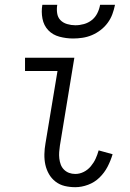

<svg xmlns="http://www.w3.org/2000/svg" viewBox="-20 -770 540 798"><path d="M293 8Q270 8 249 3Q228 -2 211 -15Q194 -28 183.5 -46.5Q173 -65 168.5 -85.5Q164 -106 164.5 -129Q165 -152 169 -174L219 -475H84V-530H289L229 -165Q227 -152 226 -138.5Q225 -125 226.5 -111.5Q228 -98 232.5 -86Q237 -74 246 -65Q255 -56 267 -51.5Q279 -47 293 -47Q311 -47 328 -55.5Q345 -64 357.5 -79Q370 -94 377.5 -110.5Q385 -127 390 -145L448 -129Q440 -102 427 -77Q414 -52 393.5 -32Q373 -12 346 -2Q319 8 293 8ZM284 -610Q255 -610 227 -617.5Q199 -625 180.5 -644.5Q162 -664 156.5 -692.5Q151 -721 156 -750H218Q215 -733 217.5 -715.5Q220 -698 231 -686.5Q242 -675 259 -670Q276 -665 293 -665Q311 -665 329 -670Q347 -675 361.5 -686.5Q376 -698 384.5 -715Q393 -732 396 -750H458Q454 -730 447 -711Q440 -692 427.5 -675Q415 -658 398 -645Q381 -632 362 -624Q343 -616 323 -613Q303 -610 284 -610Z"/></svg>

Font: Iosevka Slab Light
Style: Italic
Weight: 300
Italic angle: -9°
Monospace: yes
Designer: Belleve Invis
Foundry: Belleve Invis
Version: Version 11.1.1; ttfautohint (v1.8.3)